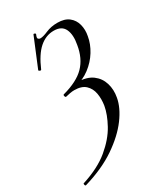

<svg xmlns="http://www.w3.org/2000/svg" viewBox="-208 -485 724 836"><g transform="rotate(-30 153.5 -66.5)"><path d="M-29 276Q-33 277 -34.5 271Q-36 265 -34 264Q51 237 102.5 194Q154 151 180 103.5Q206 56 213 16Q218 -16 213 -44Q208 -72 189 -90Q170 -108 133 -108Q123 -108 112 -106Q101 -104 89 -101Q85 -100 83 -107Q81 -114 85 -115Q160 -135 196.5 -172.5Q233 -210 243 -272Q252 -319 238.5 -348Q225 -377 185 -377Q145 -377 112.5 -348.5Q80 -320 53 -257Q51 -254 45.5 -256.5Q40 -259 41 -262L101 -407Q103 -410 108 -407.5Q113 -405 111 -401Q104 -386 108.5 -381.5Q113 -377 119 -377Q133 -377 158.5 -388Q184 -399 216 -399Q252 -399 273 -382.5Q294 -366 301 -339Q308 -312 302 -282Q296 -246 275 -212Q254 -178 221 -153Q188 -128 146 -119L161 -132Q210 -131 237.5 -110.5Q265 -90 275 -57Q285 -24 278 13Q270 59 233 109Q196 159 131 203.5Q66 248 -29 276Z"/></g></svg>

Font: Cormorant
Style: Italic
Weight: 400
Italic angle: -10°
Designer: Christian Thalmann (Catharsis Fonts)
Foundry: Catharsis Fonts
Version: Version 4.000